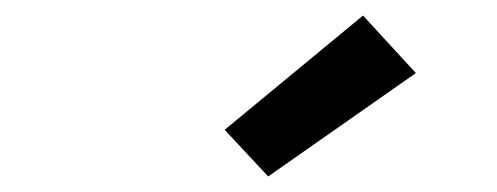

<svg xmlns="http://www.w3.org/2000/svg" viewBox="-20 -797 640 247"><path d="M325 -570 269 -630 447 -777 515 -703Z"/></svg>

Font: Iosevka SS04 Heavy Extended
Style: Italic
Weight: 900
Width: 7
Italic angle: -9°
Monospace: yes
Designer: Belleve Invis
Foundry: Belleve Invis
Version: Version 19.0.0; ttfautohint (v1.8.4)